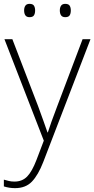

<svg xmlns="http://www.w3.org/2000/svg" viewBox="-23 -784 489 995"><path d="M0 -581H41L174 -235Q191 -189 203 -155Q215 -121 223 -98H225Q232 -120 244 -154Q256 -188 273 -232L405 -581H446L201 56Q175 123 142.5 157Q110 191 55 191Q25 191 -3 182V147Q11 151 23.5 154Q36 157 52 157Q92 157 117.5 131Q143 105 166 45L204 -55ZM102 -730Q102 -745 108.5 -754.5Q115 -764 130 -764Q147 -764 153 -754.5Q159 -745 159 -730Q159 -714 153 -704.5Q147 -695 130 -695Q115 -695 108.5 -704.5Q102 -714 102 -730ZM287 -730Q287 -745 293.5 -754.5Q300 -764 315 -764Q332 -764 338 -754.5Q344 -745 344 -730Q344 -714 338 -704.5Q332 -695 315 -695Q300 -695 293.5 -704.5Q287 -714 287 -730Z"/></svg>

Font: Noto Sans Tamil UI ExtraLight
Style: Regular
Weight: 200
Designer: Jelle Bosma - Monotype Design Team
Foundry: Monotype Imaging Inc.
Version: Version 2.004; ttfautohint (v1.8.4.7-5d5b)